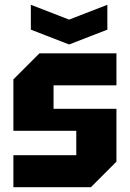

<svg xmlns="http://www.w3.org/2000/svg" viewBox="-20 -783 543 803"><path d="M36 0V-134H299V-236H36V-451L145 -560H467V-426H204V-328H467V-107L360 0ZM429 -763V-659L269 -597L109 -659V-763L269 -701Z"/></svg>

Font: Tektur SemiCondensed
Style: Bold
Weight: 700
Width: 4
Designer: Adam Jagosz
Foundry: Adam Jagosz
Version: Version 1.005;gftools[0.9.30]